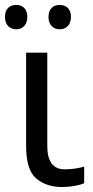

<svg xmlns="http://www.w3.org/2000/svg" viewBox="-29 -750 379 780"><path d="M77.1 -536.1V-157.2C77.1 -91.8 90.8 -47.9 118.2 -24.9C145.5 -2 180.2 9.8 222.2 9.8C256.8 9.8 293.9 3.4 313 -5.9V-73.2C295.4 -67.4 261.7 -62 234.9 -62C186 -62 163.1 -93.8 163.1 -158.2V-536.1ZM-8.8 -681.2C-8.8 -647.5 11.7 -630.9 37.1 -630.9C61 -630.9 82 -647.5 82 -681.2C82 -715.8 61 -730 37.1 -730C11.7 -730 -8.8 -715.8 -8.8 -681.2ZM168 -681.2C168 -647.5 189 -630.9 212.9 -630.9C238.3 -630.9 259.3 -647.5 259.3 -681.2C259.3 -715.8 238.3 -730 212.9 -730C189 -730 168 -715.8 168 -681.2Z"/></svg>

Font: Avrile Sans
Style: Regular
Weight: 400
Designer: Monotype Design Team, Google (font), Stefan Peev (BGR Cyrillic), Cristiano Sobral (main changes)
Foundry: The Avrile Sans Project Authors
Version: Version 3.110